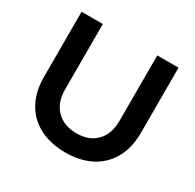

<svg xmlns="http://www.w3.org/2000/svg" viewBox="-154 -869 1064 1048"><g transform="rotate(30 378.0 -345.0)"><path d="M380 -111Q459 -111 504.5 -158Q550 -205 550 -288V-700H684V-288Q684 -197 647 -129.5Q610 -62 541.5 -26Q473 10 380 10Q286 10 216.5 -26Q147 -62 110 -129.5Q73 -197 73 -288V-700H207V-288Q207 -205 254 -158Q301 -111 380 -111Z"/></g></svg>

Font: Montserrat arm2 Medium
Style: Regular
Weight: 500
Designer: Julieta Ulanovsky
Foundry: Julieta Ulanovsky
Version: Version 6.000